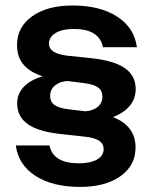

<svg xmlns="http://www.w3.org/2000/svg" viewBox="-20 -684 568 716"><path d="M300 -174 209 -184Q124 -192.5 84 -220.8Q44 -249 44 -298Q44 -334.5 68.8 -360.2Q93.5 -386 139 -399.5Q92 -414.5 67.8 -443Q43.5 -471.5 43.5 -516Q43.5 -583 99.8 -623.2Q156 -663.5 250.5 -663.5Q353 -663.5 417 -622Q481 -580.5 490.5 -508H364Q350.5 -576 255 -576Q212.5 -576 187.5 -561Q162.5 -546 162.5 -521Q162.5 -485 229.5 -476.5L320 -467Q405.5 -458 445.8 -429.8Q486 -401.5 486 -352Q486 -316 463.8 -289.2Q441.5 -262.5 401 -247.5Q485.5 -214.5 485.5 -134Q485.5 -67 429.2 -27Q373 13 278.5 13Q176 13 112.2 -28.2Q48.5 -69.5 39 -141.5H164.5Q178 -75 274.5 -75Q317 -75 341.8 -89Q366.5 -103 366.5 -128.5Q366.5 -147 351 -158.2Q335.5 -169.5 300 -174ZM235.5 -276.5 298 -269Q327.5 -271 344.8 -285.8Q362 -300.5 362 -323.5Q362 -345.5 346.2 -357.5Q330.5 -369.5 293.5 -374L231 -382Q201.5 -379.5 184.2 -364.5Q167 -349.5 167 -326.5Q167 -304.5 182.8 -292.8Q198.5 -281 235.5 -276.5Z"/></svg>

Font: Overused Grotesk SemiBold
Style: Regular
Weight: 610
Version: Version 0.004